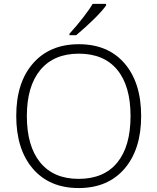

<svg xmlns="http://www.w3.org/2000/svg" viewBox="-20 -951 804 981"><path d="M701.2 -357.9Q701.2 -188 616.2 -89.1Q531.2 9.8 381.8 9.8Q232.9 9.8 147.9 -89.1Q63 -188 63 -358.9Q63 -529.3 148.7 -627.2Q234.4 -725.1 382.8 -725.1Q532.2 -725.1 616.7 -626.7Q701.2 -528.3 701.2 -357.9ZM117.2 -357.9Q117.2 -204.6 185.5 -120.8Q253.9 -37.1 381.8 -37.1Q510.7 -37.1 578.9 -120.1Q647 -203.1 647 -357.9Q647 -512.2 578.9 -594.5Q510.7 -676.8 382.8 -676.8Q255.4 -676.8 186.3 -593.8Q117.2 -510.7 117.2 -357.9ZM335 -778.8Q370.6 -817.4 405.5 -862.5Q440.4 -907.7 453.1 -931.2H522V-922.9Q504.4 -897.5 462.2 -855.5Q419.9 -813.5 369.1 -771H335Z"/></svg>

Font: TypoPRO Open Sans
Style: Regular
Weight: 300
Foundry: Ascender Corporation
Version: Version 1.10